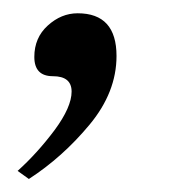

<svg xmlns="http://www.w3.org/2000/svg" viewBox="-20 -112 283 292"><path d="M98.1 -91.8Q157.2 -91.8 157.2 -26.9Q157.2 28.3 116.2 77.6Q75.2 127 23.9 160.2L6.8 147.9Q36.6 121.1 63 85.9Q88.9 50.8 88.9 27.3Q88.9 3.9 60.5 3.9Q32.2 3.9 32.2 -25.4Q32.2 -54.7 52.7 -73.2Q73.2 -91.8 98.1 -91.8Z"/></svg>

Font: Unna-Italic
Style: Italic
Weight: 400
Italic angle: -8°
Designer: Jorge de Buen U.
Foundry: Omnibus-Type
Version: Version 2.006;PS 002.006;hotconv 1.0.70;makeotf.lib2.5.58329